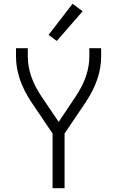

<svg xmlns="http://www.w3.org/2000/svg" viewBox="-20 -988 615 1008"><path d="M256 0V-287L146 -450Q64 -572 64 -691V-735H126V-691Q126 -588 198 -481L288 -348L377 -481Q449 -588 449 -691V-735H511V-691Q511 -572 429 -450L319 -287V0ZM278 -773 235 -805 361 -968 414 -929Z"/></svg>

Font: Jozsika Light
Style: Regular
Weight: 300
Monospace: yes
Designer: Belleve Invis
Foundry: Belleve Invis
Version: 2.1.0